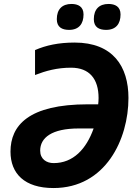

<svg xmlns="http://www.w3.org/2000/svg" viewBox="-20 -940 700 970"><path d="M516 -789C566 -789 589 -820 589 -867C589 -907 561 -920 528 -920C481 -920 454 -893 454 -843C454 -803 480 -789 516 -789ZM329 -789C379 -789 402 -820 402 -867C402 -907 374 -920 341 -920C294 -920 267 -893 267 -843C267 -803 293 -789 329 -789ZM250 10C514 10 629 -237 629 -445C629 -604 551 -725 357 -725C276 -725 212 -711 157 -687V-561C211 -582 268 -598 339 -598C432 -598 478 -541 478 -445C478 -433 477 -421 476 -413H424C124 -413 33 -306 33 -174C33 -63 104 10 250 10ZM251 -116C215 -116 183 -136 183 -179C183 -244 241 -291 378 -291H453C416 -187 350 -116 251 -116Z"/></svg>

Font: Noto Sans
Style: Bold Italic
Weight: 700
Italic angle: -12°
Designer: Monotype Design Team
Foundry: Monotype Imaging Inc.
Version: Version 2.013